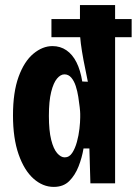

<svg xmlns="http://www.w3.org/2000/svg" viewBox="-20 -720 537 754"><path d="M182 -645H497V-574H182ZM191 14Q148 14 111.5 -18.5Q75 -51 53 -114Q31 -177 31 -267Q31 -358 53 -418.5Q75 -479 111 -509Q147 -539 186 -539Q217 -539 241 -522.5Q265 -506 280.5 -475Q296 -444 303 -400L325 -399Q315 -446 308 -483.5Q301 -521 297.5 -549Q294 -577 294 -595V-700H432V-266V0H335L331 -137H308Q302 -101 288.5 -66.5Q275 -32 252 -9Q229 14 191 14ZM234 -102Q252 -102 263.5 -119.5Q275 -137 282 -162.5Q289 -188 292 -214.5Q295 -241 295 -259V-273Q295 -281 293 -299Q291 -317 287.5 -339.5Q284 -362 277.5 -382Q271 -402 260 -415Q249 -428 233 -428Q218 -428 204 -411.5Q190 -395 181 -359Q172 -323 172 -265Q172 -207 181 -171Q190 -135 204.5 -118.5Q219 -102 234 -102Z"/></svg>

Font: Bricolage Grotesque Condensed
Style: Bold
Weight: 700
Width: 3
Designer: Mathieu Triay
Foundry: Atelier Triay
Version: Version 1.001;gftools[0.9.33.dev8+g029e19f]